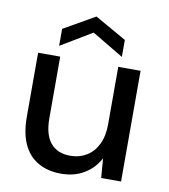

<svg xmlns="http://www.w3.org/2000/svg" viewBox="-80 -767 746 847"><g transform="rotate(10 292.5 -343.0)"><path d="M250 12Q191 12 147.5 -12.5Q104 -37 81 -86Q58 -135 58 -210V-496H157V-220Q157 -147 187.5 -110Q218 -73 277 -73Q317 -73 349 -92.5Q381 -112 399 -149Q417 -186 417 -239V-496H517V0H428L421 -87Q397 -41 352.5 -14.5Q308 12 250 12ZM144 -542V-618L284 -698L425 -618V-542L284 -626Z"/></g></svg>

Font: DM Sans 24pt Medium
Style: Regular
Weight: 500
Designer: Colophon Foundry, Jonny Pinhorn
Foundry: Colophon Foundry
Version: Version 4.004;gftools[0.9.30]